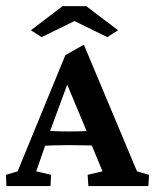

<svg xmlns="http://www.w3.org/2000/svg" viewBox="-21 -624 520 644"><path d="M0.5 0 -1 -37.6 38.1 -49.3 198.2 -439 260.3 -474.1 438.5 -49.3 479 -37.6 476.6 0H275.4L272.9 -37.6L322.8 -49.3L279.8 -153.3L271.5 -179.7L191.9 -370.1L213.9 -365.7L146 -181.6L138.2 -158.2L100.6 -49.3L150.4 -37.6L148.4 0ZM119.6 -134.8V-186Q135.3 -185.5 156.2 -184.3Q177.2 -183.1 210.4 -183.1Q242.7 -183.1 264.6 -184.3Q286.6 -185.5 301.8 -186V-135.7Q284.7 -135.7 262.7 -136.5Q240.7 -137.2 210.4 -137.2Q179.7 -137.2 158.4 -136.5Q137.2 -135.7 119.6 -134.8ZM375 -522.5 338.9 -499.5 203.1 -565.9H254.4L118.7 -499.5L82.5 -522.5L189 -603.5H268.1Z"/></svg>

Font: Lateef SemiBold
Style: Regular
Weight: 600
Designer: SIL International
Foundry: SIL International
Version: Version 4.200